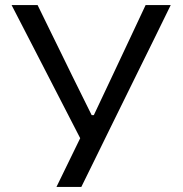

<svg xmlns="http://www.w3.org/2000/svg" viewBox="-20 -733 716 753"><path d="M201.5 0Q245.5 -89.5 294.5 -191L131.5 -507.5Q105 -559 80.8 -605.8Q56.5 -652.5 25.5 -713H127.5Q157.5 -651.5 179.2 -607.2Q201 -563 220.5 -523Q240 -483 263.5 -435L339.5 -281.5H348L419 -432Q442.5 -482 461.8 -523Q481 -564 502 -608.5Q523 -653 551 -713H649.5Q618 -648.5 583.5 -578.2Q549 -508 520.5 -450.5L409.5 -225Q384.5 -173.5 355 -113.8Q325.5 -54 299 0Z"/></svg>

Font: Commissioner
Style: Regular
Weight: 400
Designer: Kostas Bartsokas
Foundry: Kostas Bartsokas
Version: Version 1.000; ttfautohint (v1.8.3)